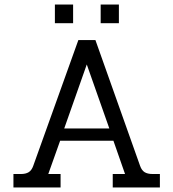

<svg xmlns="http://www.w3.org/2000/svg" viewBox="-20 -823 761 843"><path d="M221 -803H301V-721H221ZM422 -803H502V-721H422ZM39 -59H72Q93 -59 106 -67Q119 -75 126 -95L324 -647H399L595 -95Q602 -75 615 -67Q628 -59 650 -59H682V0H475V-59H529L478 -205H244L192 -59H246V0H39ZM460 -259 361 -540 262 -259Z"/></svg>

Font: Pridi Light
Style: Regular
Weight: 300
Designer: Katatrad Team
Foundry: CadsonDemak
Version: Version 1.003